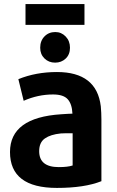

<svg xmlns="http://www.w3.org/2000/svg" viewBox="-20 -903 574 941"><path d="M477 -15Q394 18 259 18Q29 18 29 -158Q29 -327 280 -343Q291 -344 311 -345Q331 -346 335 -346Q333 -393 312 -416.5Q291 -440 240 -440Q166 -440 96 -409L70 -515Q156 -550 259 -550Q454 -550 474 -382Q477 -350 477 -317ZM336 -92V-250Q290 -250 278 -249Q228 -244 200 -224.5Q172 -205 172 -162Q172 -84 268 -84Q312 -84 336 -92ZM105 -781V-883H394V-781ZM177 -669Q177 -703 198 -724.5Q219 -746 251 -746Q281 -746 302 -724Q323 -702 323 -669Q323 -636 302 -616Q281 -596 250 -596Q219 -596 198 -616.5Q177 -637 177 -669Z"/></svg>

Font: Repo
Style: Bold
Weight: 700
Designer: Stefan Peev
Foundry: Context Ltd
Version: Version 001.000